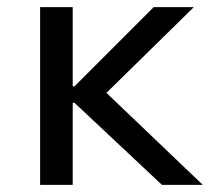

<svg xmlns="http://www.w3.org/2000/svg" viewBox="-20 -516 588 536"><path d="M92 0V-496H183V-275H188L409 -496H521L256 -236L258 -275L546 0H432L188 -229H183V0Z"/></svg>

Font: Nunito Sans 7pt
Style: Regular
Weight: 400
Designer: Vernon Adams
Foundry: Vernon Adams
Version: Version 3.101;gftools[0.9.27]